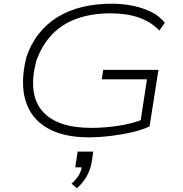

<svg xmlns="http://www.w3.org/2000/svg" viewBox="-20 -733 985 1036"><path d="M458 8Q319 8 232 -44Q145 -96 117 -192.5Q89 -289 122 -423Q146 -496 189.5 -551Q233 -606 292.5 -642Q352 -678 425 -695.5Q498 -713 582 -713Q646 -713 701 -701Q756 -689 799 -667Q842 -645 869 -610L840 -568Q794 -616 728.5 -638.5Q663 -661 576 -661Q476 -661 396.5 -633Q317 -605 261.5 -547.5Q206 -490 175 -402Q130 -225 208 -134Q286 -43 473 -43Q545 -43 620.5 -54.5Q696 -66 759 -92L735 -57L773 -305H529L537 -356H835L787 -51Q750 -33 694.5 -20Q639 -7 577 0.5Q515 8 458 8ZM395 283 366 258Q390 237 404.5 213.5Q419 190 422 162L430 170H386L399 85H483L475 142Q467 185 447.5 219Q428 253 395 283Z"/></svg>

Font: Nunito Sans 7pt Expanded ExtraLight
Style: Italic
Weight: 250
Width: 7
Italic angle: -9°
Designer: Vernon Adams
Foundry: Vernon Adams
Version: Version 3.101;gftools[0.9.27]